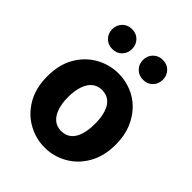

<svg xmlns="http://www.w3.org/2000/svg" viewBox="-227 -940 1085 1085"><g transform="rotate(45 315.5 -397.5)"><path d="M316 14Q245 14 182 -21Q119 -56 80.5 -122.5Q42 -189 42 -282Q42 -376 80.5 -442Q119 -508 182 -543Q245 -578 316 -578Q369 -578 418.5 -558.5Q468 -539 506 -500.5Q544 -462 566.5 -407.5Q589 -353 589 -282Q589 -189 550.5 -122.5Q512 -56 449.5 -21Q387 14 316 14ZM316 -118Q352 -118 376 -138Q400 -158 411.5 -195.5Q423 -233 423 -282Q423 -332 411.5 -369Q400 -406 376 -426Q352 -446 316 -446Q281 -446 257 -426Q233 -406 220.5 -369Q208 -332 208 -282Q208 -233 220.5 -195.5Q233 -158 257 -138Q281 -118 316 -118ZM193 -650Q158 -650 135.5 -673Q113 -696 113 -729Q113 -763 135.5 -786Q158 -809 193 -809Q228 -809 250 -786Q272 -763 272 -729Q272 -696 250 -673Q228 -650 193 -650ZM439 -650Q404 -650 381.5 -673Q359 -696 359 -729Q359 -763 381.5 -786Q404 -809 439 -809Q474 -809 496 -786Q518 -763 518 -729Q518 -696 496 -673Q474 -650 439 -650Z"/></g></svg>

Font: Noto Sans KR Thin ExtraBold
Style: Regular
Weight: 800
Version: Version 2.004-H2;hotconv 1.0.118;makeotfexe 2.5.65603